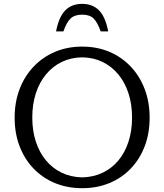

<svg xmlns="http://www.w3.org/2000/svg" viewBox="-20 -967 853 997"><path d="M406.7 10.2Q329.4 10.2 265 -16.5Q200.6 -43.2 153.8 -92.3Q106.9 -141.4 81.4 -208.4Q56 -275.3 56 -356Q56 -436.6 81.7 -504.1Q107.4 -571.5 154.5 -621Q201.5 -670.6 265.7 -697.8Q329.9 -725 406.7 -725Q483.9 -725 548.1 -697.9Q612.2 -670.7 659 -621.1Q705.9 -571.5 731.4 -504.1Q757 -436.6 757 -356Q757 -275.3 731.7 -208.4Q706.4 -141.4 659.5 -92.3Q612.7 -43.2 548.5 -16.5Q484.3 10.2 406.7 10.2ZM406.7 -45.9Q465.1 -47.3 512.8 -70Q560.6 -92.8 594.8 -133.8Q629 -174.9 647.3 -231.4Q665.7 -287.8 665.7 -356.8Q665.7 -425.7 647.1 -482.7Q628.5 -539.7 594 -581.2Q559.6 -622.6 512.1 -645.6Q464.6 -668.5 406.7 -669.2Q348.7 -668.5 301.2 -645.6Q253.7 -622.6 219.3 -581.2Q184.8 -539.7 166.2 -482.7Q147.6 -425.7 147.6 -356.8Q147.6 -288.2 166.1 -231.5Q184.7 -174.9 218.9 -133.8Q253.1 -92.8 300.6 -70Q348.2 -47.3 406.7 -45.9ZM406.7 -946.9Q351.6 -946.9 318.4 -912.6Q285.3 -878.2 271.1 -804H309.3Q325.8 -851.4 346.6 -871.1Q367.5 -890.9 406.7 -890.9Q446.2 -890.9 466.3 -870.8Q486.5 -850.7 502.7 -804H541.8Q527.8 -878.9 494.4 -912.9Q461.1 -946.9 406.7 -946.9Z"/></svg>

Font: Russolo 10pt ExtraLight
Style: Regular
Weight: 200
Designer: Micah Stupak-Hahn
Version: Version 1.000